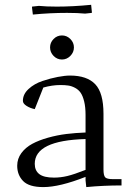

<svg xmlns="http://www.w3.org/2000/svg" viewBox="-20 -763 539 790"><path d="M50.8 -81.1Q50.8 -109.9 67.9 -133.1Q85 -156.2 112.5 -171.1Q140.1 -186 177.7 -196.5Q215.3 -207 253.2 -211.7Q291 -216.3 332 -217.8V-290Q332 -322.3 326.4 -345.2Q320.8 -368.2 312 -381.1Q303.2 -394 288.8 -401.6Q274.4 -409.2 260.7 -411.1Q247.1 -413.1 228 -413.1Q194.8 -413.1 158.2 -402.8L123 -314Q104 -317.9 89.1 -327.4Q74.2 -336.9 74.2 -348.1Q74.2 -375.5 97.7 -397Q121.1 -418.5 154.5 -429.7Q188 -440.9 217.8 -446.5Q247.6 -452.1 268.1 -452.1Q337.9 -452.1 371.8 -416.5Q405.8 -380.9 405.8 -294.9V-65.9Q405.8 -41 412.8 -33.4Q419.9 -25.9 444.8 -25.9H480V0Q404.8 0 335 6.8L332 -21V-35.2Q225.1 6.8 158.2 6.8Q99.6 6.8 75.2 -18.1Q50.8 -43 50.8 -81.1ZM111.8 -731V-735.8L140.1 -738.8Q169.9 -735.8 213.9 -735.8Q279.8 -735.8 355 -743.2L357.9 -714.8V-710L330.1 -707Q300.3 -710 255.9 -710Q185.5 -710 115.2 -703.1ZM123 -88.9Q123 -61 141.8 -46.6Q160.6 -32.2 202.1 -32.2Q229.5 -32.2 257.1 -38.8Q284.7 -45.4 332 -64V-190.9Q123 -185.1 123 -88.9ZM200.4 -533Q186 -547.9 186 -567.9Q186 -587.9 200.4 -602.5Q214.8 -617.2 234.9 -617.2Q254.9 -617.2 269.5 -602.5Q284.2 -587.9 284.2 -567.9Q284.2 -547.9 269.5 -533Q254.9 -518.1 234.9 -518.1Q214.8 -518.1 200.4 -533Z"/></svg>

Font: Dihjauti
Style: Regular
Weight: 400
Designer: T. Christopher White
Version: Version 3.0.0